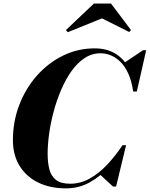

<svg xmlns="http://www.w3.org/2000/svg" viewBox="-20 -1026 824 1056"><path d="M343 10Q255.5 10 189.8 -22.2Q124 -54.5 87.5 -114Q51 -173.5 51 -255Q51 -357.5 86 -448.8Q121 -540 183 -610Q245 -680 326.5 -720Q408 -760 501 -760Q567.5 -760 615.2 -730.5Q663 -701 691 -647.5Q719 -594 724 -522.5H712.5Q704 -581 685.5 -621.5Q667 -662 641.8 -686.5Q616.5 -711 588.5 -722Q560.5 -733 533 -733Q485 -733 444.8 -706.2Q404.5 -679.5 372.2 -633.5Q340 -587.5 315.5 -530Q291 -472.5 274.5 -410.2Q258 -348 250 -288.8Q242 -229.5 242 -180.5Q242 -133 251.2 -95.8Q260.5 -58.5 287.2 -37Q314 -15.5 366 -15.5Q422.5 -15.5 473.5 -44Q524.5 -72.5 569.8 -120.8Q615 -169 654 -227.5H665Q630.5 -166 582.8 -111.8Q535 -57.5 474.8 -23.8Q414.5 10 343 10ZM601.5 0 528 -68Q551 -87 574.5 -111Q598 -135 621 -167L654 -227.5H673.5L618.5 0ZM712.5 -522.5 707 -582Q698.5 -612 687.5 -634.8Q676.5 -657.5 659.5 -678L767 -750H784L732.5 -522.5ZM353 -849 342.5 -860.5 496.5 -1006.5H590.5L700.5 -860.5L690.5 -850L541 -925Z"/></svg>

Font: Bodoni Moda ExtraBold
Style: Italic
Weight: 800
Italic angle: -13°
Version: Version 2.005